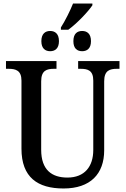

<svg xmlns="http://www.w3.org/2000/svg" viewBox="-20 -1061 714 1091"><path d="M326 -905V-892H368C417 -927 483 -997 505 -1031V-1041H395C380 -1003 351 -944 326 -905ZM265 -770C292 -770 315 -785 315 -827C315 -870 292 -885 265 -885C238 -885 215 -870 215 -827C215 -785 238 -770 265 -770ZM447 -770C474 -770 497 -785 497 -827C497 -870 474 -885 447 -885C419 -885 397 -870 397 -827C397 -785 419 -770 447 -770ZM341 10C494 10 572 -73 572 -207V-599C572 -661 604 -670 645 -670H659V-714H424V-670H438C479 -670 510 -661 510 -603V-209C510 -115 461 -52 363 -52C275 -52 214 -95 214 -210V-599C214 -661 246 -670 287 -670H301V-714H14V-670H29C69 -670 102 -661 102 -603V-216C102 -53 194 10 341 10Z"/></svg>

Font: Noto Serif SemiCondensed Medium
Style: Regular
Weight: 500
Width: 4
Designer: Monotype Design Team
Foundry: Monotype Imaging Inc.
Version: Version 2.014